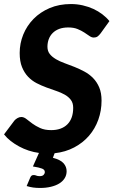

<svg xmlns="http://www.w3.org/2000/svg" viewBox="-25 -753 564 951"><path d="M142 114Q149 114 155 116.8Q161 119.5 171.5 119.5Q185 119.5 191 113.2Q197 107 197 99Q197 87.5 183.2 82Q169.5 76.5 138 71.5L168 4.5Q142 1 117 -7.2Q92 -15.5 69.8 -27.5Q47.5 -39.5 28.2 -54.5Q9 -69.5 -5 -87.5L46.5 -156Q52.5 -163 61.8 -168.2Q71 -173.5 80.5 -173.5Q93.5 -173.5 106.2 -163.2Q119 -153 135.2 -141Q151.5 -129 173.8 -118.8Q196 -108.5 228.5 -108.5Q280 -108.5 308.8 -137.2Q337.5 -166 337.5 -219Q337.5 -243 326 -258.2Q314.5 -273.5 296 -284Q277.5 -294.5 253.8 -302.5Q230 -310.5 205 -319.8Q180 -329 156.2 -341.2Q132.5 -353.5 114 -373Q95.5 -392.5 84 -420.8Q72.5 -449 72.5 -490.5Q72.5 -538 90.2 -581.8Q108 -625.5 141 -659.2Q174 -693 221 -713Q268 -733 326.5 -733Q356.5 -733 384.8 -726.5Q413 -720 437.5 -708.8Q462 -697.5 482.2 -682Q502.5 -666.5 517 -648.5L473.5 -588Q465.5 -577.5 458 -572.2Q450.5 -567 439.5 -567Q429 -567 418 -574.8Q407 -582.5 392.5 -592Q378 -601.5 359 -609.2Q340 -617 313 -617Q287.5 -617 268.2 -609.8Q249 -602.5 236 -589.5Q223 -576.5 216.5 -559Q210 -541.5 210 -521.5Q210 -500 221.5 -485.5Q233 -471 251.8 -460Q270.5 -449 294.8 -440.2Q319 -431.5 344 -421.5Q369 -411.5 393.2 -398.5Q417.5 -385.5 436.2 -366.2Q455 -347 466.5 -320Q478 -293 478 -254.5Q478 -205 462 -160.2Q446 -115.5 415.8 -80.5Q385.5 -45.5 342.5 -22.8Q299.5 0 245.5 6L237 28.5Q275 38.5 290 55.8Q305 73 305 95Q305 114.5 295.2 130Q285.5 145.5 268.2 156Q251 166.5 226.8 172.2Q202.5 178 174 178Q155 178 139 175.8Q123 173.5 107 168.5L125 126Q127.5 120.5 131.2 117.2Q135 114 142 114Z"/></svg>

Font: Lato Heavy
Style: Italic
Weight: 800
Italic angle: -7°
Designer: Lukasz Dziedzic
Foundry: tyPoland Lukasz Dziedzic
Version: Version 2.007; 2014-02-27